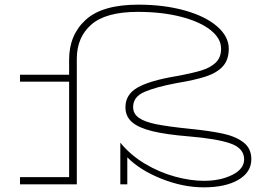

<svg xmlns="http://www.w3.org/2000/svg" viewBox="-20 -792 1160 825"><path d="M1060 -108Q1060 -52 1004.5 -19.5Q949 13 856 13Q766 13 673.5 -24Q581 -61 527 -116V0H497V-179Q541 -125 603.5 -88Q666 -51 732.5 -33Q799 -15 856 -15Q927 -15 978 -40.5Q1029 -66 1029 -107Q1029 -155 970.5 -175.5Q912 -196 791 -206Q693 -214 634 -228.5Q575 -243 547 -267.5Q519 -292 519 -331Q519 -386 570.5 -415.5Q622 -445 733 -464Q805 -477 844.5 -489Q884 -501 907 -523Q930 -545 930 -583Q930 -627 884.5 -663Q839 -699 757.5 -720Q676 -741 572 -741Q435 -741 372.5 -686.5Q310 -632 310 -539V0H66V-31H277V-441H66V-471H277V-536Q277 -642 348.5 -707Q420 -772 574 -772Q685 -772 774 -747Q863 -722 913 -678.5Q963 -635 963 -583Q963 -535 937.5 -507Q912 -479 865 -463.5Q818 -448 739 -435Q649 -418 600.5 -397Q552 -376 552 -332Q552 -303 577 -285.5Q602 -268 652.5 -258Q703 -248 791 -239Q881 -230 937 -218Q993 -206 1026.5 -180Q1060 -154 1060 -108Z"/></svg>

Font: BioRhyme Expanded ExtraLight
Style: Regular
Weight: 275
Width: 7
Designer: Aoife Mooney
Foundry: Aoife Mooney Type
Version: Version 1.000